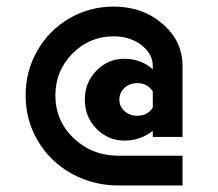

<svg xmlns="http://www.w3.org/2000/svg" viewBox="-20 -569 668 589"><path d="M540 -148.9H448.7V-167.5Q410.2 -137.7 362.3 -137.7Q311.5 -137.7 275.9 -174.1Q240.2 -210.4 240.2 -263.7Q240.2 -315.9 275.9 -352.3Q311.5 -388.7 361.3 -388.7Q412.6 -388.7 448.7 -356.4V-366.2Q448.7 -403.8 413.8 -430.7Q378.9 -457.5 328.6 -457.5Q254.4 -457.5 202.1 -404.5Q149.9 -351.6 149.9 -276.4Q149.9 -198.2 206.3 -144.8Q262.7 -91.3 343.8 -91.3H540V0H343.8Q265.1 0 199.5 -36.6Q133.8 -73.2 96.2 -136.7Q58.6 -200.2 58.6 -276.4Q58.6 -351.1 94.5 -413.6Q130.4 -476.1 192.6 -512.5Q254.9 -548.8 328.6 -548.8Q417.5 -548.8 478.8 -495.8Q540 -442.9 540 -366.2ZM401.4 -213.9Q432.6 -213.9 448.7 -238.8V-288.6Q432.1 -314 401.4 -314Q377.9 -314 362.1 -299.6Q346.2 -285.2 346.2 -263.7Q346.2 -242.2 362.1 -228Q377.9 -213.9 401.4 -213.9Z"/></svg>

Font: Now
Style: Bold
Weight: 700
Designer: Alfredo Marco Pradil
Foundry: Alfredo Marco Pradil
Version: Version 1.002;PS 001.002;hotconv 1.0.88;makeotf.lib2.5.64775